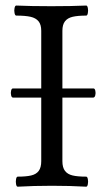

<svg xmlns="http://www.w3.org/2000/svg" viewBox="-20 -686 373 709"><path d="M45.4 -33.7Q76.7 -33.7 95.2 -38.1Q113.8 -42.5 123 -54.9Q132.3 -67.4 132.3 -90.8V-572.3Q132.3 -595.2 122.3 -607.4Q112.3 -619.6 92.8 -624Q73.2 -628.4 40 -628.4Q35.6 -628.4 33.7 -637.7Q31.7 -647 33.7 -656.2Q35.6 -665.5 40 -665.5Q93.8 -663.1 169.4 -663.1Q244.6 -663.1 298.3 -665.5Q302.7 -665.5 304.4 -656.2Q306.2 -647 304.4 -637.7Q302.7 -628.4 298.3 -628.4Q267.1 -628.4 248.3 -624Q229.5 -619.6 220 -607.4Q210.4 -595.2 210.4 -572.3V-90.8Q210.4 -67.4 220 -54.9Q229.5 -42.5 248 -38.1Q266.6 -33.7 298.3 -33.7Q302.7 -33.7 304.4 -24.4Q306.2 -15.1 304.4 -5.9Q302.7 3.4 298.3 3.4Q239.7 0 171.9 0Q104 0 45.4 3.4Q41 3.4 39.3 -5.9Q37.6 -15.1 39.3 -24.4Q41 -33.7 45.4 -33.7ZM27.8 -359.4H325.2Q330.1 -359.4 332 -350.8Q334 -342.3 331.8 -334Q329.6 -325.7 324.2 -325.7H27.8Q22.9 -325.7 21 -334.2Q19 -342.8 21 -351.1Q22.9 -359.4 27.8 -359.4Z"/></svg>

Font: Junicode Two Beta VF
Style: Regular
Weight: 400
Designer: Peter S. Baker
Foundry: Briery Creek Software
Version: Version 1.031 beta; ttfautohint (v1.8.1.43-b0c9)